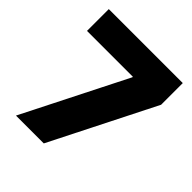

<svg xmlns="http://www.w3.org/2000/svg" viewBox="-199 -859 991 991"><g transform="rotate(45 296.5 -364.0)"><path d="M76.2 0 361.3 -564.9V-568.4H26.4V-727.5H566.4V-569.3L279.3 0Z"/></g></svg>

Font: Inter 16pt Black
Style: Regular
Weight: 900
Version: Version 4.001;git-66647c0bb